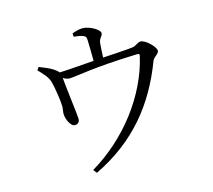

<svg xmlns="http://www.w3.org/2000/svg" viewBox="-114 -914 1229 1106"><g transform="rotate(-15 500.0 -361.0)"><path d="M405 -740C425 -738 447 -735 460 -729C476 -723 477 -717 478 -695C479 -671 480 -612 480 -576C412 -571 330 -564 274 -562C269 -570 260 -577 245 -587C222 -602 194 -612 165 -624L153 -607C180 -578 208 -553 217 -514C225 -484 238 -403 238 -370C238 -353 233 -335 234 -323C235 -294 256 -244 283 -246C299 -247 311 -257 310 -279C310 -297 286 -483 283 -527C297 -518 308 -514 321 -514C357 -514 466 -540 731 -548C745 -548 747 -546 744 -532C693 -311 529 -96 315 31L332 52C579 -68 724 -250 814 -488C821 -507 853 -519 853 -537C853 -560 799 -614 769 -614C753 -614 736 -595 718 -593C677 -588 603 -584 538 -580C539 -608 541 -643 543 -664C545 -694 566 -700 566 -719C566 -739 509 -774 467 -774C446 -774 427 -768 404 -760Z"/></g></svg>

Font: Harano Aji Mincho CN
Style: Regular
Weight: 400
Foundry: Masamichi Hosoda
Version: HaranoAjiMinchoCN-Regular version 20230610;ttx 4.39.4